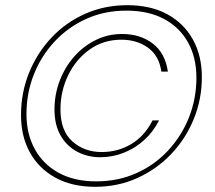

<svg xmlns="http://www.w3.org/2000/svg" viewBox="-20 -718 829 740"><path d="M347 2Q258 2 194 -33Q130 -68 95.5 -130Q61 -192 61 -274Q61 -361 92 -437.5Q123 -514 178.5 -573Q234 -632 308.5 -665Q383 -698 471 -698Q560 -698 624 -663.5Q688 -629 723 -566.5Q758 -504 758 -421Q758 -335 726.5 -258.5Q695 -182 639 -123.5Q583 -65 508.5 -31.5Q434 2 347 2ZM366 -112Q318 -112 278 -133Q238 -154 214 -195Q190 -236 190 -296Q190 -354 210 -406.5Q230 -459 265.5 -499.5Q301 -540 348.5 -563.5Q396 -587 450 -587Q521 -587 569 -550Q617 -513 627 -442H602Q593 -504 550 -534.5Q507 -565 448 -565Q379 -565 326 -527.5Q273 -490 243 -428.5Q213 -367 213 -296Q213 -214 259 -173Q305 -132 372 -132Q434 -132 485.5 -162.5Q537 -193 568 -254H593Q571 -210 535.5 -178Q500 -146 456.5 -129Q413 -112 366 -112ZM351 -19Q435 -19 505.5 -50.5Q576 -82 628 -138Q680 -194 708.5 -266Q737 -338 737 -419Q737 -496 705 -554Q673 -612 613 -644.5Q553 -677 467 -677Q383 -677 313 -645.5Q243 -614 191 -558.5Q139 -503 110.5 -431Q82 -359 82 -278Q82 -202 114 -143.5Q146 -85 206 -52Q266 -19 351 -19Z"/></svg>

Font: DM Sans 9pt Thin
Style: Italic
Weight: 250
Italic angle: -10°
Version: Version 4.004;gftools[0.9.30]